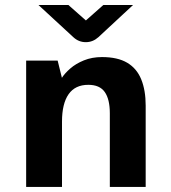

<svg xmlns="http://www.w3.org/2000/svg" viewBox="-20 -734 672 754"><path d="M82.7 0V-496H206.4L223.1 -428.5Q234.3 -445.9 256 -465Q277.7 -484 309.6 -497Q341.5 -509.9 380.4 -509.9Q441.9 -509.9 479.5 -487.6Q517.2 -465.3 534.6 -422.4Q552.1 -379.6 552.1 -319.4V0H411.3V-289.1Q411.3 -344.3 391.4 -372.6Q371.6 -400.9 326.7 -400.9Q275.1 -400.9 249.3 -363.9Q223.5 -326.8 223.5 -256.6V0ZM317 -568.4Q289.1 -568.4 268.1 -587.9L131 -714.4H248.6L317.3 -653.7L385.8 -714.4H502.5L366.3 -587.9Q344.5 -568.4 317 -568.4Z"/></svg>

Font: Atkinson Hyperlegible Mono ExtraLight
Style: Regular
Weight: 200
Monospace: yes
Designer: Elliott Scott, Megan Eiswerth, Linus Boman, Theodore Petrosky, Letters from Sweden
Foundry: Applied Design Works, Letters from Sweden
Version: Version 2.001